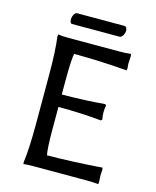

<svg xmlns="http://www.w3.org/2000/svg" viewBox="-118 -865 774 955"><g transform="rotate(15 269.0 -387.0)"><path d="M189.9 -200.2Q189.9 -86.9 198.2 -58.1V-63Q257.8 -63 328.1 -66.2Q398.4 -69.3 439.5 -72.3L480 -75.2L481.9 -63Q480 -47.4 480 -30.8Q480 -27.3 481 -18.1Q481.9 -8.8 481.9 0L480 9.8Q456.1 6.8 419.9 6.8H147Q131.3 6.8 118.4 7.6Q105.5 8.3 100.6 8.8L95.2 9.8L94.2 -1Q104 -68.8 104 -200.2V-448.2Q104 -575.7 94.2 -647L96.2 -658.2Q112.8 -654.8 147 -654.8H410.2Q441.9 -654.8 470.2 -658.2L472.2 -647.9Q470.2 -619.6 470.2 -609.9Q470.2 -600.6 472.2 -585L470.2 -573.2Q331.5 -585 198.2 -585V-589.8Q189.9 -560.5 189.9 -448.2V-374Q314 -375 411.1 -383.8L417 -377.9Q413.1 -361.8 413.1 -341.8Q413.1 -322.3 417 -306.2L411.1 -299.8Q307.6 -310.1 189.9 -310.1ZM393.1 -726.1H148.9Q137.2 -726.1 137.2 -748Q137.2 -760.3 143.8 -772.2Q150.4 -784.2 159.2 -784.2H403.3Q410.2 -784.2 413.6 -777.6Q417 -771 417 -763.2Q417 -751 409.7 -738.5Q402.3 -726.1 393.1 -726.1Z"/></g></svg>

Font: Linear Smooth Low Contrast
Style: Regular
Weight: 500
Designer: Philipp H. Poll, Flanker
Foundry: Philipp H. Poll, reworked by Flanker
Version: Version 1.010 | FøM Fix